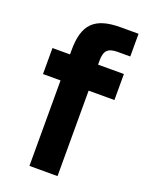

<svg xmlns="http://www.w3.org/2000/svg" viewBox="-140 -804 665 874"><g transform="rotate(20 193.0 -367.5)"><path d="M115 -414V0H251V-414H376V-540H251V-560C251 -608 268 -625 316 -625H376V-735H290C164 -735 115 -686 115 -560V-540H30V-414Z"/></g></svg>

Font: Vela Sans ExtBd
Style: Regular
Weight: 800
Designer: Principal design: Mikhail Sharanda - project Manrope.
Design modification: Ravid Balaliev
Foundry: Mikhail Sharanda
Version: Version 1.001